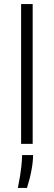

<svg xmlns="http://www.w3.org/2000/svg" viewBox="-20 -709 265 946"><path d="M84 0V-689H141V0ZM68 217Q81 152 85 113Q89 74 89 55H143Q143 86 135.5 127.5Q128 169 113 217Z"/></svg>

Font: Bricolage Grotesque ExtraLight
Style: Regular
Weight: 250
Designer: Mathieu Triay
Foundry: Atelier Triay
Version: Version 1.000;gftools[0.9.30]